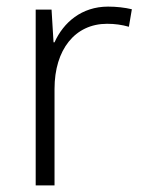

<svg xmlns="http://www.w3.org/2000/svg" viewBox="-20 -612 434 581"><path d="M307 -592C227 -592 172 -544 145 -484H142L136 -583H88V-51H145V-343C145 -462 207 -540 304 -540C328 -540 349 -537 370 -531L379 -584C358 -589 333 -592 307 -592Z"/></svg>

Font: Noto Sans Tamil UI Light
Style: Regular
Weight: 300
Designer: Jelle Bosma - Monotype Design Team
Foundry: Monotype Imaging Inc.
Version: Version 2.004